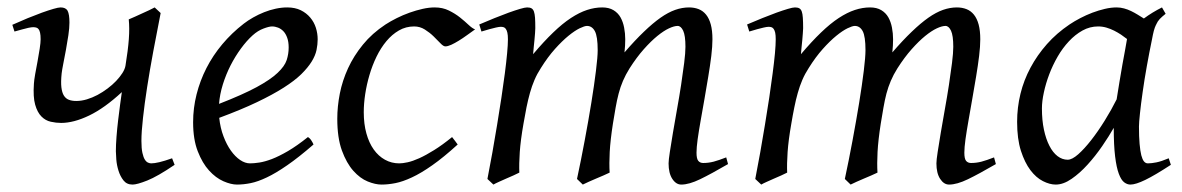

<svg xmlns="http://www.w3.org/2000/svg" viewBox="-20 -477 3183 517"><path d="M292 -69.8Q292 -86.4 293.7 -108.6Q295.4 -130.9 298.1 -153.3Q300.8 -175.8 303.5 -196Q306.2 -216.3 308.1 -229Q261.7 -186 220.2 -166Q178.7 -146 144.5 -146Q130.9 -146 116.7 -149.2Q102.5 -152.3 91.6 -163.3Q80.6 -174.3 74.7 -195.1Q68.8 -215.8 71.3 -251.5Q71.8 -260.7 74.7 -277.3Q77.6 -293.9 81.1 -311.8Q84.5 -329.6 86.9 -345.9Q89.4 -362.3 89.4 -371.1Q89.4 -382.3 87.9 -388.9Q86.4 -395.5 83.7 -398.7Q81.1 -401.9 77.4 -402.8Q73.7 -403.8 69.3 -403.8Q64.9 -403.8 56.6 -402.1Q48.3 -400.4 40 -397.9Q30.3 -395.5 19 -392.1L13.2 -410.2Q33.7 -419.4 54.4 -428Q75.2 -436.5 92.8 -442.9Q110.4 -449.2 123.8 -453.1Q137.2 -457 143.1 -457Q157.2 -457 162.1 -447.8Q167 -438.5 167 -416Q167 -401.9 164.1 -382.1Q161.1 -362.3 157.5 -342.5Q153.8 -322.8 150.4 -305.4Q147 -288.1 146 -279.3Q143.6 -256.3 145.3 -241.9Q147 -227.5 152.1 -219.5Q157.2 -211.4 165.5 -208.3Q173.8 -205.1 185.5 -205.1Q199.2 -205.1 213.9 -209.5Q228.5 -213.9 242.7 -221.4Q256.8 -229 269.8 -238.8Q282.7 -248.5 292.7 -259Q302.7 -269.5 309.6 -280.3Q316.4 -291 317.9 -300.3Q324.7 -341.8 326.9 -371.6Q329.1 -401.4 326.7 -424.8Q334 -427.7 343.5 -432.1Q353 -436.5 362.8 -440.9Q372.6 -445.3 381.6 -449.5Q390.6 -453.6 396.5 -457L412.6 -441.9Q402.3 -390.1 392.8 -339.1Q383.3 -288.1 376.2 -242.4Q369.1 -196.8 365 -159.2Q360.8 -121.6 360.8 -97.7Q360.8 -77.1 363.5 -65.2Q366.2 -53.2 370.1 -47.1Q374 -41 378.7 -39.1Q383.3 -37.1 387.2 -37.1Q395.5 -37.1 409.2 -40.3Q422.9 -43.5 443.4 -50.8L450.2 -33.2Q404.3 -2 376.7 9Q349.1 20 336.9 20Q321.3 20 312.5 8.8Q303.7 -2.4 299.1 -17.3Q294.4 -32.2 293.2 -47.4Q292 -62.5 292 -69.8Z M660.2 -381.8Q644 -367.2 628.7 -346.2Q613.3 -325.2 600.8 -300.8Q588.4 -276.4 580.1 -249.8Q571.8 -223.1 569.8 -197.3Q633.8 -222.2 671.1 -242.4Q708.5 -262.7 727.5 -280.8Q746.6 -298.8 752 -315.4Q757.3 -332 757.3 -349.1Q757.3 -364.3 753.4 -375.2Q749.5 -386.2 743.2 -392.8Q736.8 -399.4 728.8 -402.6Q720.7 -405.8 712.4 -405.8Q704.6 -405.8 689.5 -400.1Q674.3 -394.5 660.2 -381.8ZM835.4 -371.1Q835.4 -357.4 832.3 -342.3Q829.1 -327.1 819.1 -311Q809.1 -294.9 791.3 -277.3Q773.4 -259.8 743.9 -241Q714.4 -222.2 671.9 -201.9Q629.4 -181.6 570.3 -159.7Q573.2 -132.3 581.8 -109.9Q590.3 -87.4 601.8 -71.3Q613.3 -55.2 626.7 -46.1Q640.1 -37.1 653.3 -37.1Q663.6 -37.1 678.2 -39.3Q692.9 -41.5 712.2 -48.8Q731.4 -56.2 755.6 -70.3Q779.8 -84.5 809.1 -107.9Q814.5 -105 818.6 -98.4Q822.8 -91.8 824.2 -87.9Q784.2 -53.2 753.4 -32Q722.7 -10.7 698.5 0.7Q674.3 12.2 655 16.1Q635.7 20 618.2 20Q602.1 20 581.5 11Q561 2 543 -17.8Q524.9 -37.6 512.5 -69.6Q500 -101.6 500 -147.9Q500 -186 509.3 -222.9Q518.6 -259.8 535.9 -293.7Q553.2 -327.6 578.6 -357.9Q604 -388.2 636.2 -413.1Q647.5 -421.9 661.6 -429.9Q675.8 -438 691.2 -444.1Q706.5 -450.2 722.4 -453.6Q738.3 -457 753.4 -457Q774.4 -457 789.8 -449.5Q805.2 -441.9 815.4 -429.7Q825.7 -417.5 830.6 -402.1Q835.4 -386.7 835.4 -371.1Z M1259.3 -397.9Q1249 -390.6 1237.5 -382.3Q1226.1 -374 1215.3 -367.4Q1204.6 -360.8 1195.1 -356.4Q1185.5 -352.1 1179.2 -352.1Q1173.8 -352.1 1166 -360.4Q1158.2 -368.7 1147.7 -378.9Q1137.2 -389.2 1124 -397.5Q1110.8 -405.8 1095.2 -405.8Q1072.8 -405.8 1054.2 -395Q1035.6 -384.3 1020.5 -366.2Q1005.4 -348.1 993.9 -324.5Q982.4 -300.8 974.9 -275.1Q967.3 -249.5 963.4 -223.6Q959.5 -197.8 959.5 -174.8Q959.5 -143.1 966.6 -117.7Q973.6 -92.3 986.3 -74.5Q999 -56.6 1016.6 -46.9Q1034.2 -37.1 1055.2 -37.1Q1064 -37.1 1077.6 -40Q1091.3 -43 1109.1 -51Q1127 -59.1 1148.9 -72.8Q1170.9 -86.4 1197.3 -107.9Q1201.2 -102.5 1205.6 -97.2Q1210 -91.8 1212.4 -87.9Q1174.3 -53.2 1144 -32Q1113.8 -10.7 1089.1 0.7Q1064.5 12.2 1044.7 16.1Q1024.9 20 1007.3 20Q990.7 20 970.2 11.7Q949.7 3.4 931.4 -17.1Q913.1 -37.6 900.6 -71.8Q888.2 -106 888.2 -157.2Q888.2 -189.9 895 -224.9Q901.9 -259.8 917.2 -293.2Q932.6 -326.7 957.3 -356.9Q981.9 -387.2 1018.1 -411.1Q1031.7 -419.9 1048.3 -428.2Q1064.9 -436.5 1082.8 -442.9Q1100.6 -449.2 1117.9 -453.1Q1135.3 -457 1150.4 -457Q1171.9 -457 1188.7 -448.7Q1205.6 -440.4 1218.8 -429.9Q1231.9 -419.4 1241.9 -409.9Q1252 -400.4 1259.3 -397.9Z M1940.4 -35.2Q1895 -8.8 1865.2 5.6Q1835.4 20 1814.5 20Q1800.3 20 1790.3 4.6Q1780.3 -10.7 1780.3 -37.1Q1780.3 -45.9 1783.7 -67.9Q1787.1 -89.8 1792 -119.4Q1796.9 -148.9 1803 -182.6Q1809.1 -216.3 1814 -248.3Q1818.8 -280.3 1822.3 -307.6Q1825.7 -335 1825.7 -351.1Q1825.7 -381.3 1819.6 -394.3Q1813.5 -407.2 1804.7 -407.2Q1795.4 -407.2 1781.2 -400.6Q1767.1 -394 1750 -380.1Q1732.9 -366.2 1713.6 -344.5Q1694.3 -322.8 1675.3 -293Q1664.6 -275.9 1657.5 -259.3Q1650.4 -242.7 1645.8 -224.9Q1641.1 -207 1637.7 -187.3Q1634.3 -167.5 1630.4 -144Q1623.5 -99.6 1621.8 -67.9Q1620.1 -36.1 1621.6 -12.2Q1614.7 -8.8 1605 -4.6Q1595.2 -0.5 1585 3.9Q1574.7 8.3 1565.2 12.5Q1555.7 16.6 1549.3 20L1533.7 4.9Q1544.4 -44.9 1554.4 -98.6Q1564.5 -152.3 1572.3 -200.4Q1580.1 -248.5 1584.7 -286.1Q1589.4 -323.7 1589.4 -341.8Q1589.4 -378.9 1581.8 -393.1Q1574.2 -407.2 1560.5 -407.2Q1554.2 -407.2 1541 -400.9Q1527.8 -394.5 1510.7 -380.6Q1493.7 -366.7 1474.4 -345.2Q1455.1 -323.7 1436.5 -293.9Q1426.3 -278.3 1419.2 -261.7Q1412.1 -245.1 1407 -226.8Q1401.9 -208.5 1397.7 -188Q1393.6 -167.5 1389.6 -144Q1381.8 -99.6 1379.6 -67.6Q1377.4 -35.6 1378.4 -12.2Q1372.1 -8.8 1362.5 -4.6Q1353 -0.5 1343 3.9Q1333 8.3 1323.7 12.5Q1314.5 16.6 1308.6 20L1292.5 4.9Q1299.3 -29.3 1305.9 -66.7Q1312.5 -104 1318.6 -141.1Q1324.7 -178.2 1330.1 -213.6Q1335.4 -249 1339.4 -279.3Q1343.3 -309.6 1345.5 -333.3Q1347.7 -356.9 1347.7 -371.1Q1347.7 -382.3 1346.2 -388.9Q1344.7 -395.5 1342 -399.2Q1339.4 -402.8 1335.9 -403.8Q1332.5 -404.8 1328.6 -404.8Q1323.7 -404.8 1315.2 -402.8Q1306.6 -400.9 1297.9 -398.4Q1287.6 -395.5 1276.4 -392.1L1270.5 -411.1Q1291 -419.9 1311.5 -428.2Q1332 -436.5 1349.6 -442.9Q1367.2 -449.2 1380.4 -453.1Q1393.6 -457 1399.4 -457Q1406.7 -457 1411.1 -454.6Q1415.5 -452.1 1417.7 -446Q1419.9 -439.9 1420.7 -429Q1421.4 -418 1421.4 -400.9Q1421.4 -395.5 1420.7 -387.5Q1419.9 -379.4 1419.2 -369.9Q1418.5 -360.4 1417.2 -350.1Q1416 -339.8 1415.5 -331.1Q1444.3 -365.2 1469.5 -389.4Q1494.6 -413.6 1517.3 -428.5Q1540 -443.4 1560.8 -450.2Q1581.5 -457 1601.6 -457Q1619.6 -457 1631.8 -449.7Q1644 -442.4 1650.9 -430.2Q1657.7 -418 1660.6 -402.6Q1663.6 -387.2 1663.6 -371.1Q1663.6 -361.8 1663.1 -354.2Q1662.6 -346.7 1661.6 -335.9Q1689.9 -368.7 1713.9 -391.6Q1737.8 -414.6 1758.5 -429.2Q1779.3 -443.8 1798.1 -450.4Q1816.9 -457 1835.4 -457Q1849.6 -457 1861.3 -452.4Q1873 -447.8 1881.3 -437.5Q1889.6 -427.2 1894 -410.9Q1898.4 -394.5 1898.4 -371.1Q1898.4 -352.5 1895.3 -326.4Q1892.1 -300.3 1887.2 -271Q1882.3 -241.7 1877 -210.9Q1871.6 -180.2 1866.7 -152.6Q1861.8 -125 1858.6 -102.3Q1855.5 -79.6 1855.5 -65.9Q1855.5 -49.3 1860.4 -43.7Q1865.2 -38.1 1873.5 -38.1Q1887.7 -38.1 1901.6 -41.7Q1915.5 -45.4 1935.5 -53.2Z M2661.6 -35.2Q2616.2 -8.8 2586.4 5.6Q2556.6 20 2535.6 20Q2521.5 20 2511.5 4.6Q2501.5 -10.7 2501.5 -37.1Q2501.5 -45.9 2504.9 -67.9Q2508.3 -89.8 2513.2 -119.4Q2518.1 -148.9 2524.2 -182.6Q2530.3 -216.3 2535.2 -248.3Q2540 -280.3 2543.5 -307.6Q2546.9 -335 2546.9 -351.1Q2546.9 -381.3 2540.8 -394.3Q2534.7 -407.2 2525.9 -407.2Q2516.6 -407.2 2502.4 -400.6Q2488.3 -394 2471.2 -380.1Q2454.1 -366.2 2434.8 -344.5Q2415.5 -322.8 2396.5 -293Q2385.7 -275.9 2378.7 -259.3Q2371.6 -242.7 2366.9 -224.9Q2362.3 -207 2358.9 -187.3Q2355.5 -167.5 2351.6 -144Q2344.7 -99.6 2343 -67.9Q2341.3 -36.1 2342.8 -12.2Q2335.9 -8.8 2326.2 -4.6Q2316.4 -0.5 2306.2 3.9Q2295.9 8.3 2286.4 12.5Q2276.9 16.6 2270.5 20L2254.9 4.9Q2265.6 -44.9 2275.6 -98.6Q2285.6 -152.3 2293.5 -200.4Q2301.3 -248.5 2305.9 -286.1Q2310.5 -323.7 2310.5 -341.8Q2310.5 -378.9 2303 -393.1Q2295.4 -407.2 2281.7 -407.2Q2275.4 -407.2 2262.2 -400.9Q2249 -394.5 2231.9 -380.6Q2214.8 -366.7 2195.6 -345.2Q2176.3 -323.7 2157.7 -293.9Q2147.5 -278.3 2140.4 -261.7Q2133.3 -245.1 2128.2 -226.8Q2123 -208.5 2118.9 -188Q2114.7 -167.5 2110.8 -144Q2103 -99.6 2100.8 -67.6Q2098.6 -35.6 2099.6 -12.2Q2093.3 -8.8 2083.7 -4.6Q2074.2 -0.5 2064.2 3.9Q2054.2 8.3 2044.9 12.5Q2035.6 16.6 2029.8 20L2013.7 4.9Q2020.5 -29.3 2027.1 -66.7Q2033.7 -104 2039.8 -141.1Q2045.9 -178.2 2051.3 -213.6Q2056.6 -249 2060.5 -279.3Q2064.5 -309.6 2066.7 -333.3Q2068.8 -356.9 2068.8 -371.1Q2068.8 -382.3 2067.4 -388.9Q2065.9 -395.5 2063.2 -399.2Q2060.5 -402.8 2057.1 -403.8Q2053.7 -404.8 2049.8 -404.8Q2044.9 -404.8 2036.4 -402.8Q2027.8 -400.9 2019 -398.4Q2008.8 -395.5 1997.6 -392.1L1991.7 -411.1Q2012.2 -419.9 2032.7 -428.2Q2053.2 -436.5 2070.8 -442.9Q2088.4 -449.2 2101.6 -453.1Q2114.7 -457 2120.6 -457Q2127.9 -457 2132.3 -454.6Q2136.7 -452.1 2138.9 -446Q2141.1 -439.9 2141.8 -429Q2142.6 -418 2142.6 -400.9Q2142.6 -395.5 2141.8 -387.5Q2141.1 -379.4 2140.4 -369.9Q2139.6 -360.4 2138.4 -350.1Q2137.2 -339.8 2136.7 -331.1Q2165.5 -365.2 2190.7 -389.4Q2215.8 -413.6 2238.5 -428.5Q2261.2 -443.4 2282 -450.2Q2302.7 -457 2322.8 -457Q2340.8 -457 2353 -449.7Q2365.2 -442.4 2372.1 -430.2Q2378.9 -418 2381.8 -402.6Q2384.8 -387.2 2384.8 -371.1Q2384.8 -361.8 2384.3 -354.2Q2383.8 -346.7 2382.8 -335.9Q2411.1 -368.7 2435.1 -391.6Q2459 -414.6 2479.7 -429.2Q2500.5 -443.8 2519.3 -450.4Q2538.1 -457 2556.6 -457Q2570.8 -457 2582.5 -452.4Q2594.2 -447.8 2602.5 -437.5Q2610.8 -427.2 2615.2 -410.9Q2619.6 -394.5 2619.6 -371.1Q2619.6 -352.5 2616.5 -326.4Q2613.3 -300.3 2608.4 -271Q2603.5 -241.7 2598.1 -210.9Q2592.8 -180.2 2587.9 -152.6Q2583 -125 2579.8 -102.3Q2576.7 -79.6 2576.7 -65.9Q2576.7 -49.3 2581.5 -43.7Q2586.4 -38.1 2594.7 -38.1Q2608.9 -38.1 2622.8 -41.7Q2636.7 -45.4 2656.7 -53.2Z M3093.8 -411.1 3092.8 -410.2Q3089.4 -403.3 3086.9 -394Q3084.5 -384.8 3082 -371.1Q3074.7 -335.9 3068.1 -299.1Q3061.5 -262.2 3056.9 -229.5Q3052.2 -196.8 3049.6 -171.9Q3046.9 -147 3046.9 -136.2Q3046.9 -108.4 3048.6 -89.4Q3050.3 -70.3 3053.2 -58.8Q3056.2 -47.4 3060.5 -42.2Q3064.9 -37.1 3070.8 -37.1Q3080.6 -37.1 3094 -39.8Q3107.4 -42.5 3127 -50.8L3132.8 -33.2Q3090.3 -5.4 3064.2 7.3Q3038.1 20 3023.9 20Q3015.1 20 3007.1 13.9Q2999 7.8 2992.7 -9Q2986.3 -25.9 2982.7 -55.7Q2979 -85.4 2979 -132.8Q2966.3 -110.4 2948 -83.7Q2929.7 -57.1 2908.7 -33.9Q2887.7 -10.7 2865.5 4.6Q2843.3 20 2822.8 20Q2806.6 20 2788.3 10.7Q2770 1.5 2754.6 -18.8Q2739.3 -39.1 2729 -71Q2718.8 -103 2718.8 -148.9Q2718.8 -187.5 2727.8 -224.4Q2736.8 -261.2 2754.9 -294.9Q2772.9 -328.6 2799.1 -358.2Q2825.2 -387.7 2859.9 -411.1Q2873 -419.9 2888.9 -428.2Q2904.8 -436.5 2921.6 -442.9Q2938.5 -449.2 2955.1 -453.1Q2971.7 -457 2986.8 -457Q2997.1 -457 3006.8 -454.3Q3016.6 -451.7 3025.6 -447.3Q3034.7 -442.9 3043.5 -437.5Q3052.2 -432.1 3060.1 -427.2Q3071.3 -435.5 3083.7 -443.1Q3096.2 -450.7 3108.9 -457L3118.7 -439.9Q3108.9 -432.1 3103 -426Q3097.2 -419.9 3093.3 -411.1ZM2986.8 -209.5Q2990.2 -231.9 2994.4 -256.6Q2998.5 -281.2 3002.4 -303.5Q3006.3 -325.7 3009.8 -343.8Q3013.2 -361.8 3014.6 -371.1V-372.1Q3007.3 -377.9 2998.5 -383.8Q2989.7 -389.6 2980 -394.5Q2970.2 -399.4 2959.5 -402.6Q2948.7 -405.8 2937 -405.8Q2914.6 -405.8 2894.8 -394.8Q2875 -383.8 2858.2 -365.7Q2841.3 -347.7 2827.9 -324.5Q2814.5 -301.3 2805.2 -276.6Q2795.9 -252 2790.8 -228Q2785.6 -204.1 2785.6 -185.1Q2785.6 -153.3 2791 -127.9Q2796.4 -102.5 2805.7 -84.5Q2814.9 -66.4 2827.6 -56.6Q2840.3 -46.9 2855 -46.9Q2866.7 -46.9 2883.3 -61.5Q2899.9 -76.2 2918.2 -99.6Q2936.5 -123 2954.6 -152.1Q2972.7 -181.2 2986.8 -209.5Z"/></svg>

Font: Gentium Plus
Style: Italic
Weight: 400
Italic angle: -8°
Designer: J. Victor Gaultney, Annie Olsen, Iska Routamaa
Foundry: SIL International
Version: Version 1.510